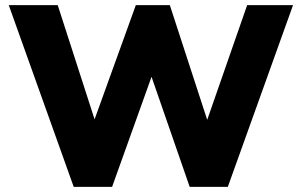

<svg xmlns="http://www.w3.org/2000/svg" viewBox="-20 -725 1171 745"><path d="M266 0 14 -705H204L347 -262L507 -705H639L784 -260L939 -705H1117L864 0H716L568 -427L415 0Z"/></svg>

Font: Mulish Black
Style: Regular
Weight: 900
Designer: Vernon Adams
Foundry: Vernon Adams
Version: Version 3.603; ttfautohint (v1.8.3)